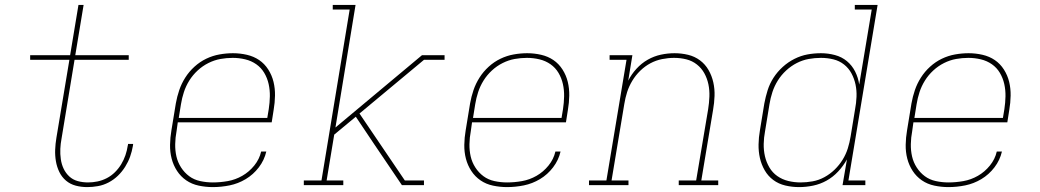

<svg xmlns="http://www.w3.org/2000/svg" viewBox="-20 -755 4240 783"><path d="M336 8Q311 8 288.5 2Q266 -4 249 -18.5Q232 -33 222 -53.5Q212 -74 208 -97.5Q204 -121 205 -145Q206 -169 210 -193L263 -511H103V-530H266L300 -735H321L287 -530H505V-511H284L231 -190Q227 -169 226 -148Q225 -127 228 -106Q231 -85 239.5 -67Q248 -49 262.5 -35.5Q277 -22 297 -16.5Q317 -11 339 -11Q358 -11 377.5 -15Q397 -19 415.5 -28.5Q434 -38 449 -53Q464 -68 474.5 -85.5Q485 -103 491.5 -122Q498 -141 501 -161Q502 -163 502 -164.5Q502 -166 502 -168H523Q523 -166 522.5 -164Q522 -162 522 -160Q518 -137 510.5 -116Q503 -95 490.5 -75Q478 -55 461 -38.5Q444 -22 423 -11Q402 0 379.5 4Q357 8 336 8Z M848 8Q819 8 790.5 2Q762 -4 739.5 -19.5Q717 -35 702 -58Q687 -81 680 -108Q673 -135 673.5 -164.5Q674 -194 679 -223L697 -333Q702 -361 711 -387.5Q720 -414 735.5 -438.5Q751 -463 773 -483Q795 -503 821 -515.5Q847 -528 875 -533Q903 -538 930 -538Q959 -538 987 -531.5Q1015 -525 1037 -510Q1059 -495 1074 -471.5Q1089 -448 1095.5 -421Q1102 -394 1101.5 -365Q1101 -336 1096 -307L1088 -256H705L700 -220Q695 -194 694.5 -167.5Q694 -141 699.5 -117Q705 -93 718.5 -72Q732 -51 751.5 -36.5Q771 -22 796.5 -16.5Q822 -11 848 -11Q878 -11 909 -16.5Q940 -22 968 -38Q996 -54 1017 -80Q1038 -106 1045 -137H1066Q1058 -102 1035.5 -72.5Q1013 -43 982 -24.5Q951 -6 916.5 1Q882 8 848 8ZM1070 -274 1076 -310Q1080 -336 1080.5 -362Q1081 -388 1075.5 -412.5Q1070 -437 1057.5 -458Q1045 -479 1025 -493Q1005 -507 980 -513Q955 -519 929 -519Q904 -519 879 -514.5Q854 -510 830 -498Q806 -486 786 -467.5Q766 -449 752 -426.5Q738 -404 730 -379.5Q722 -355 718 -330L709 -274Z M1219 0V-19H1291L1406 -716H1337V-735H1430L1348 -235L1701 -530H1793V-511H1709L1446 -292L1631 -19H1709V0H1619L1506 -167L1431 -279L1343 -206L1312 -19H1380V0Z M2048 8Q2019 8 1990.5 2Q1962 -4 1939.5 -19.5Q1917 -35 1902 -58Q1887 -81 1880 -108Q1873 -135 1873.5 -164.5Q1874 -194 1879 -223L1897 -333Q1902 -361 1911 -387.5Q1920 -414 1935.5 -438.5Q1951 -463 1973 -483Q1995 -503 2021 -515.5Q2047 -528 2075 -533Q2103 -538 2130 -538Q2159 -538 2187 -531.5Q2215 -525 2237 -510Q2259 -495 2274 -471.5Q2289 -448 2295.5 -421Q2302 -394 2301.5 -365Q2301 -336 2296 -307L2288 -256H1905L1900 -220Q1895 -194 1894.5 -167.5Q1894 -141 1899.5 -117Q1905 -93 1918.5 -72Q1932 -51 1951.5 -36.5Q1971 -22 1996.5 -16.5Q2022 -11 2048 -11Q2078 -11 2109 -16.5Q2140 -22 2168 -38Q2196 -54 2217 -80Q2238 -106 2245 -137H2266Q2258 -102 2235.5 -72.5Q2213 -43 2182 -24.5Q2151 -6 2116.5 1Q2082 8 2048 8ZM2270 -274 2276 -310Q2280 -336 2280.5 -362Q2281 -388 2275.5 -412.5Q2270 -437 2257.5 -458Q2245 -479 2225 -493Q2205 -507 2180 -513Q2155 -519 2129 -519Q2104 -519 2079 -514.5Q2054 -510 2030 -498Q2006 -486 1986 -467.5Q1966 -449 1952 -426.5Q1938 -404 1930 -379.5Q1922 -355 1918 -330L1909 -274Z M2382 0V-19H2453L2535 -511H2466V-530H2559L2542 -426Q2555 -452 2575.5 -474.5Q2596 -497 2621.5 -511.5Q2647 -526 2675 -532Q2703 -538 2731 -538Q2759 -538 2786 -531.5Q2813 -525 2834.5 -509Q2856 -493 2869.5 -469.5Q2883 -446 2889 -419Q2895 -392 2894 -363.5Q2893 -335 2888 -307L2840 -19H2909V0H2748V-19H2819L2868 -310Q2872 -335 2873 -361Q2874 -387 2869 -411Q2864 -435 2852.5 -456Q2841 -477 2822 -492Q2803 -507 2779 -513Q2755 -519 2729 -519Q2705 -519 2680 -514Q2655 -509 2632.5 -497Q2610 -485 2591 -466.5Q2572 -448 2558.5 -425.5Q2545 -403 2537.5 -379.5Q2530 -356 2526 -331L2474 -19H2543V0Z M3239 8Q3210 8 3182.5 1.5Q3155 -5 3133.5 -21Q3112 -37 3098.5 -60.5Q3085 -84 3079 -110.5Q3073 -137 3073.5 -166Q3074 -195 3079 -223L3097 -333Q3102 -360 3110.5 -387Q3119 -414 3134.5 -438Q3150 -462 3172 -482Q3194 -502 3220 -515Q3246 -528 3273 -533Q3300 -538 3328 -538Q3357 -538 3385 -530.5Q3413 -523 3434 -505.5Q3455 -488 3467.5 -463Q3480 -438 3484 -410L3535 -716H3466V-735H3559L3440 -19H3509V0H3416L3434 -105Q3419 -78 3398 -55.5Q3377 -33 3351 -18.5Q3325 -4 3296 2Q3267 8 3239 8ZM3245 -11Q3269 -11 3294 -15.5Q3319 -20 3342 -32.5Q3365 -45 3384 -63.5Q3403 -82 3416.5 -104Q3430 -126 3437.5 -150Q3445 -174 3449 -199L3467 -309Q3472 -335 3473 -360.5Q3474 -386 3469 -410Q3464 -434 3452.5 -455.5Q3441 -477 3422 -492Q3403 -507 3378.5 -513Q3354 -519 3328 -519Q3303 -519 3278 -514.5Q3253 -510 3229.5 -498Q3206 -486 3186 -467.5Q3166 -449 3152 -426.5Q3138 -404 3130 -379.5Q3122 -355 3118 -330L3100 -220Q3095 -194 3094.5 -168Q3094 -142 3099.5 -118Q3105 -94 3117.5 -72.5Q3130 -51 3150 -37Q3170 -23 3194.5 -17Q3219 -11 3245 -11Z M3848 8Q3819 8 3790.5 2Q3762 -4 3739.5 -19.5Q3717 -35 3702 -58Q3687 -81 3680 -108Q3673 -135 3673.5 -164.5Q3674 -194 3679 -223L3697 -333Q3702 -361 3711 -387.5Q3720 -414 3735.5 -438.5Q3751 -463 3773 -483Q3795 -503 3821 -515.5Q3847 -528 3875 -533Q3903 -538 3930 -538Q3959 -538 3987 -531.5Q4015 -525 4037 -510Q4059 -495 4074 -471.5Q4089 -448 4095.5 -421Q4102 -394 4101.5 -365Q4101 -336 4096 -307L4088 -256H3705L3700 -220Q3695 -194 3694.5 -167.5Q3694 -141 3699.5 -117Q3705 -93 3718.5 -72Q3732 -51 3751.5 -36.5Q3771 -22 3796.5 -16.5Q3822 -11 3848 -11Q3878 -11 3909 -16.5Q3940 -22 3968 -38Q3996 -54 4017 -80Q4038 -106 4045 -137H4066Q4058 -102 4035.5 -72.5Q4013 -43 3982 -24.5Q3951 -6 3916.5 1Q3882 8 3848 8ZM4070 -274 4076 -310Q4080 -336 4080.5 -362Q4081 -388 4075.5 -412.5Q4070 -437 4057.5 -458Q4045 -479 4025 -493Q4005 -507 3980 -513Q3955 -519 3929 -519Q3904 -519 3879 -514.5Q3854 -510 3830 -498Q3806 -486 3786 -467.5Q3766 -449 3752 -426.5Q3738 -404 3730 -379.5Q3722 -355 3718 -330L3709 -274Z"/></svg>

Font: Iosevka Slab ThExObl
Style: Regular
Weight: 100
Width: 7
Italic angle: -9°
Monospace: yes
Designer: Belleve Invis
Foundry: Belleve Invis
Version: Version 11.1.1; ttfautohint (v1.8.3)